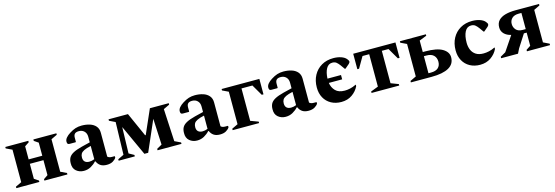

<svg xmlns="http://www.w3.org/2000/svg" viewBox="16 -1256 5945 2055"><g transform="rotate(-15 2988.0 -228.0)"><path d="M98 -408 31 -440V-456H286V-440L238 -408V-263H389V-408L342 -440V-456H597V-440L530 -408V-48L597 -16V0H342V-16L389 -48V-214H238V-48L286 -16V0H31V-16L98 -48Z M779 9Q730 9 695 -20.5Q660 -50 662 -106Q662 -142 676 -167.5Q690 -193 725 -212Q760 -231 823 -247L917 -270V-332Q917 -370 894 -393Q871 -416 835 -416Q803 -416 789 -402Q775 -388 775 -360V-314L771 -310H705Q690 -310 684 -317Q678 -324 678 -341Q678 -363 695.5 -384Q713 -405 742 -423Q778 -446 809.5 -456Q841 -466 878 -466Q927 -466 968 -453Q1009 -440 1033.5 -411.5Q1058 -383 1058 -338V-74Q1074 -58 1106 -58H1135L1138 -55V-41Q1127 -22 1100.5 -6Q1074 10 1032 10Q990 10 963.5 -7.5Q937 -25 923 -58H917Q892 -30 857 -10.5Q822 9 779 9ZM794 -134Q794 -102 811.5 -86.5Q829 -71 860 -71Q887 -71 917 -83V-230Q867 -219 840.5 -206Q814 -193 804 -176Q794 -159 794 -134Z M1241 -408 1175 -440V-456H1390L1509 -190H1516L1633 -456H1842V-440L1775 -408L1794 -48L1861 -16V0H1596V-16L1653 -48L1639 -337L1492 0H1450L1295 -338L1287 -48L1344 -16V0H1165V-16L1231 -48Z M2034 9Q1985 9 1950 -20.5Q1915 -50 1917 -106Q1917 -142 1931 -167.5Q1945 -193 1980 -212Q2015 -231 2078 -247L2172 -270V-332Q2172 -370 2149 -393Q2126 -416 2090 -416Q2058 -416 2044 -402Q2030 -388 2030 -360V-314L2026 -310H1960Q1945 -310 1939 -317Q1933 -324 1933 -341Q1933 -363 1950.5 -384Q1968 -405 1997 -423Q2033 -446 2064.5 -456Q2096 -466 2133 -466Q2182 -466 2223 -453Q2264 -440 2288.5 -411.5Q2313 -383 2313 -338V-74Q2329 -58 2361 -58H2390L2393 -55V-41Q2382 -22 2355.5 -6Q2329 10 2287 10Q2245 10 2218.5 -7.5Q2192 -25 2178 -58H2172Q2147 -30 2112 -10.5Q2077 9 2034 9ZM2049 -134Q2049 -102 2066.5 -86.5Q2084 -71 2115 -71Q2142 -71 2172 -83V-230Q2122 -219 2095.5 -206Q2069 -193 2059 -176Q2049 -159 2049 -134Z M2495 -408 2428 -440V-456H2846V-285H2827L2756 -407H2635V-48L2721 -16V0H2428V-16L2495 -48Z M3015 9Q2966 9 2931 -20.5Q2896 -50 2898 -106Q2898 -142 2912 -167.5Q2926 -193 2961 -212Q2996 -231 3059 -247L3153 -270V-332Q3153 -370 3130 -393Q3107 -416 3071 -416Q3039 -416 3025 -402Q3011 -388 3011 -360V-314L3007 -310H2941Q2926 -310 2920 -317Q2914 -324 2914 -341Q2914 -363 2931.5 -384Q2949 -405 2978 -423Q3014 -446 3045.5 -456Q3077 -466 3114 -466Q3163 -466 3204 -453Q3245 -440 3269.5 -411.5Q3294 -383 3294 -338V-74Q3310 -58 3342 -58H3371L3374 -55V-41Q3363 -22 3336.5 -6Q3310 10 3268 10Q3226 10 3199.5 -7.5Q3173 -25 3159 -58H3153Q3128 -30 3093 -10.5Q3058 9 3015 9ZM3030 -134Q3030 -102 3047.5 -86.5Q3065 -71 3096 -71Q3123 -71 3153 -83V-230Q3103 -219 3076.5 -206Q3050 -193 3040 -176Q3030 -159 3030 -134Z M3632 10Q3568 10 3519 -17Q3470 -44 3443 -93Q3416 -142 3416 -207Q3416 -283 3447.5 -341.5Q3479 -400 3535.5 -433Q3592 -466 3667 -466Q3714 -466 3752 -453Q3790 -440 3809 -417Q3825 -398 3825 -387Q3825 -375 3812 -363L3765 -323H3758L3723 -372Q3706 -395 3689 -408.5Q3672 -422 3644 -422Q3601 -422 3577.5 -380.5Q3554 -339 3551 -270H3701V-222H3553Q3561 -169 3595.5 -133.5Q3630 -98 3698 -98Q3726 -98 3758 -105Q3790 -112 3824 -129H3827V-113Q3802 -60 3751.5 -25Q3701 10 3632 10Z M3886 -285V-456H4354V-285H4335L4264 -407H4190V-48L4274 -16V0H3967V-16L4050 -48V-407H3976L3905 -285Z M4636 -281Q4767 -281 4828 -244Q4889 -207 4889 -149Q4889 -74 4823.5 -37Q4758 0 4633 0H4403V-16L4470 -48V-408L4403 -440V-456H4691V-440L4610 -408V-281ZM4640 -235H4610V-46H4638Q4691 -46 4718 -70.5Q4745 -95 4745 -139Q4745 -182 4718.5 -208.5Q4692 -235 4640 -235Z M5170 10Q5106 10 5057 -17Q5008 -44 4981 -93Q4954 -142 4954 -207Q4954 -283 4985.5 -341.5Q5017 -400 5073.5 -433Q5130 -466 5205 -466Q5252 -466 5290 -453Q5328 -440 5347 -417Q5363 -398 5363 -387Q5363 -375 5350 -363L5303 -323H5296L5261 -372Q5244 -395 5227 -408.5Q5210 -422 5182 -422Q5136 -422 5112.5 -376.5Q5089 -331 5089 -255Q5089 -212 5104 -176Q5119 -140 5151.5 -119Q5184 -98 5236 -98Q5264 -98 5296 -105Q5328 -112 5362 -129H5365V-113Q5340 -60 5289.5 -25Q5239 10 5170 10Z M5689 0V-16L5738 -48V-194H5707L5616 -52L5590 0H5403V-16L5462 -50L5572 -213Q5524 -224 5496 -252.5Q5468 -281 5468 -323Q5468 -372 5496 -401Q5524 -430 5572.5 -443Q5621 -456 5684 -456H5945V-440L5879 -408V-48L5945 -16V0ZM5704 -233H5738V-412H5708Q5658 -412 5632.5 -387Q5607 -362 5607 -324Q5607 -287 5631 -260Q5655 -233 5704 -233Z"/></g></svg>

Font: Spectral
Style: Bold
Weight: 700
Designer: Jean-Baptiste Levee
Foundry: Production Type
Version: Version 2.001